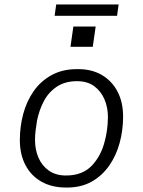

<svg xmlns="http://www.w3.org/2000/svg" viewBox="-20 -831 640 861"><path d="M276 10Q213 10 166.5 -16Q120 -42 94.5 -90Q69 -138 69 -203Q69 -263 84 -319.5Q99 -376 130.5 -421.5Q162 -467 211 -494Q260 -521 325 -521H331Q392 -521 437 -494.5Q482 -468 507 -420.5Q532 -373 532 -308Q532 -247 516.5 -190Q501 -133 469.5 -88Q438 -43 391 -16.5Q344 10 281 10ZM276 -44Q350 -44 392 -88.5Q434 -133 450 -199Q455 -218 458 -236.5Q461 -255 462.5 -273Q464 -291 464 -305Q464 -349 448.5 -385.5Q433 -422 402.5 -444.5Q372 -467 325 -467Q273 -467 236 -443Q199 -419 177.5 -379Q156 -339 146 -290Q142 -266 139.5 -244.5Q137 -223 137 -204Q137 -160 152.5 -124Q168 -88 199 -66Q230 -44 276 -44ZM225 -760 232 -811H512L505 -760ZM296 -621 309 -712H409L396 -621Z"/></svg>

Font: Chivo Mono Medium ExtraLight
Style: Italic
Weight: 250
Italic angle: -8.05°
Monospace: yes
Version: Version 1.008